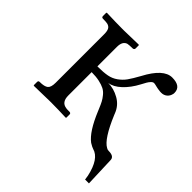

<svg xmlns="http://www.w3.org/2000/svg" viewBox="-154 -555 805 805"><g transform="rotate(45 249.0 -152.5)"><path d="M89.8 -359.9Q89.8 -377.4 85 -387Q80.1 -396.5 67.9 -399.9Q58.1 -401.9 40 -401.9Q32.2 -401.9 32.2 -410.2V-429.2L34.2 -431.2Q89.8 -429.2 126 -429.2H138.2L223.1 -431.2L225.1 -429.2V-410.2Q225.1 -406.7 222.4 -404.3Q219.7 -401.9 215.8 -401.9Q196.8 -401.9 187 -399.9Q165 -393.1 165 -359.9V-244.1Q200.2 -244.1 222.4 -248.3Q244.6 -252.4 262.7 -265.4Q280.8 -278.3 293 -295.4Q305.2 -312.5 323.2 -345.2Q369.6 -433.1 419.9 -433.1Q472.2 -433.1 472.2 -394Q472.2 -388.2 471.2 -386.2Q468.3 -372.6 457.8 -363.8Q447.3 -355 432.1 -355Q423.8 -355 419.9 -356Q412.6 -356.4 402.3 -358.9Q392.1 -361.3 390.1 -361.8Q387.2 -362.8 382.8 -362.8Q376.5 -362.8 369.9 -356Q363.3 -349.1 358.9 -341.3Q354.5 -333.5 347.2 -319.8Q326.7 -280.8 299.6 -255.6Q272.5 -230.5 246.1 -227.1Q279.3 -227.1 311 -209.2Q342.8 -191.4 356 -157.2Q356.4 -156.2 357.4 -153.6Q358.4 -150.9 358.9 -149.9Q401.4 -48.8 436 -30.8Q441.4 -26.9 449.2 -26.9Q481 -26.9 481.9 -5.9L486.8 127.9H463.9Q463.4 125 460.9 107.9Q442.9 25.4 397 13.2Q389.6 11.2 373 1Q335.4 -26.9 299.8 -112.8Q299.3 -114.3 297.9 -117.4Q296.4 -120.6 295.9 -122.1Q288.1 -141.1 282.2 -152.3Q276.4 -163.6 266.1 -176Q255.9 -188.5 243.4 -194.8Q231 -201.2 211.2 -205.6Q191.4 -210 165 -210V-71.8Q165 -31.7 196.8 -27.8Q199.7 -26.9 208 -26.9H215.8Q225.1 -26.9 225.1 -19V0L223.1 2Q176.3 0 138.2 0H126L34.2 2L32.2 0V-19Q32.2 -26.9 40 -26.9Q67.9 -26.9 78.9 -35.9Q89.8 -44.9 89.8 -71.8Z"/></g></svg>

Font: Common Serif
Style: Regular
Weight: 400
Designer: Philipp H. Poll, Khaled Hosny
Foundry: Stefan Peev, Context Ltd.
Version: Version 1.026